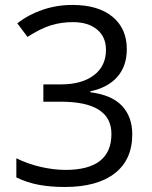

<svg xmlns="http://www.w3.org/2000/svg" viewBox="-20 -744 612 774"><path d="M491.2 -545.9Q491.2 -477.5 452.9 -434.1Q414.6 -390.6 344.2 -376V-372.1Q430.2 -361.3 471.7 -317.4Q513.2 -273.4 513.2 -202.1Q513.2 -100.1 442.4 -45.2Q371.6 9.8 241.2 9.8Q184.6 9.8 137.5 1.2Q90.3 -7.3 45.9 -28.8V-106Q92.3 -83 144.8 -71Q197.3 -59.1 244.1 -59.1Q429.2 -59.1 429.2 -204.1Q429.2 -334 225.1 -334H154.8V-403.8H226.1Q309.6 -403.8 358.4 -440.7Q407.2 -477.5 407.2 -543Q407.2 -595.2 371.3 -625Q335.4 -654.8 273.9 -654.8Q227.1 -654.8 185.5 -642.1Q144 -629.4 90.8 -595.2L49.8 -649.9Q93.8 -684.6 151.1 -704.3Q208.5 -724.1 272 -724.1Q376 -724.1 433.6 -676.5Q491.2 -628.9 491.2 -545.9Z"/></svg>

Font: f0_44652 
Style: Regular
Weight: 400
Foundry: Ascender Corporation
Version: Version 1.10